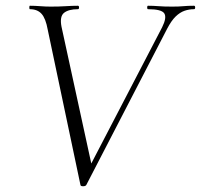

<svg xmlns="http://www.w3.org/2000/svg" viewBox="-20 -645 699 668"><path d="M260 -1 146 -542Q139 -581 124.5 -597Q110 -613 84 -613Q82 -613 82 -619Q82 -625 84 -625Q101 -625 120 -623.5Q139 -622 156 -622Q186 -622 209 -623.5Q232 -625 251 -625Q255 -625 255 -619Q255 -613 251 -613Q219 -613 203 -600.5Q187 -588 194 -552L302 -56L271 -25L544 -550Q561 -584 551.5 -598.5Q542 -613 495 -613Q492 -613 492 -619Q492 -625 495 -625Q514 -625 532 -623.5Q550 -622 579 -622Q603 -622 618 -623.5Q633 -625 655 -625Q659 -625 659 -619Q659 -613 655 -613Q638 -613 622 -607.5Q606 -602 591 -587.5Q576 -573 561 -544L280 -1Q277 3 269 3Q261 3 260 -1Z"/></svg>

Font: Cormorant Light Light
Style: Italic
Weight: 300
Italic angle: -10°
Version: Version 4.000